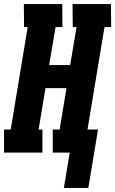

<svg xmlns="http://www.w3.org/2000/svg" viewBox="-30 -755 570 950"><path d="M286 175 315 0H231V-114H265L299 -319H195L161 -114H180V0H-10V-114H23L107 -621H89L88 -735H278L279 -621H245L213 -433H317L349 -621H330L329 -735H519L520 -621H487L403 -114H455L407 175Z"/></svg>

Font: Iosevka Curly Slab Heavy
Style: Italic
Weight: 900
Italic angle: -9°
Monospace: yes
Designer: Belleve Invis
Foundry: Belleve Invis
Version: Version 22.1.2; ttfautohint (v1.8.4)